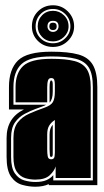

<svg xmlns="http://www.w3.org/2000/svg" viewBox="-20 -702 396 728"><path d="M114 6Q90 6 64.5 -1Q39 -8 22 -32Q5 -56 5 -107V-179Q5 -255 71 -287H14V-372Q14 -439 48 -472.5Q82 -506 175 -506Q239 -506 277 -495.5Q315 -485 332 -456Q349 -427 349 -372V0H165V-4Q144 6 114 6ZM114 -12Q140 -12 156 -19Q172 -26 182 -38V-18H332V-372Q332 -421 317 -445.5Q302 -470 267.5 -479Q233 -488 175 -488Q93 -488 62 -459.5Q31 -431 31 -372V-305H155Q149 -301 138.5 -297.5Q128 -294 115 -289Q96 -282 74 -270.5Q52 -259 37 -238Q22 -217 22 -179V-107Q22 -65 36.5 -44.5Q51 -24 72 -18Q93 -12 114 -12ZM114 -21Q95 -21 76 -26.5Q57 -32 44 -50.5Q31 -69 31 -107V-179Q31 -217 47.5 -238Q64 -259 91 -271Q118 -283 147 -293Q173 -302 180.5 -315Q188 -328 188 -354V-382Q188 -393 185.5 -399.5Q183 -406 174 -406Q165 -406 162 -397Q159 -388 159 -371V-314H39V-372Q39 -425 68 -452Q97 -479 175 -479Q230 -479 262.5 -470.5Q295 -462 309.5 -439Q324 -416 324 -372V-27H191V-71Q186 -54 168.5 -37.5Q151 -21 114 -21ZM168 -313V-371Q168 -397 174 -397Q180 -397 180 -382V-354Q180 -325 168 -313ZM174 -98Q186 -98 187 -110Q188 -116 188 -123.5Q188 -131 188 -141V-247Q175 -239 167 -226.5Q159 -214 159 -193V-135Q159 -120 161 -109Q163 -98 174 -98ZM174 -107Q169 -107 169 -116L168 -135V-193Q168 -216 180 -229V-117Q180 -107 174 -107ZM181 -524Q147 -524 124 -546.5Q101 -569 101 -602Q101 -636 124 -659Q147 -682 181 -682Q214 -682 237.5 -658.5Q261 -635 261 -602Q261 -570 237.5 -547Q214 -524 181 -524ZM181 -538Q208 -538 227.5 -557Q247 -576 247 -602Q247 -629 227.5 -648.5Q208 -668 181 -668Q153 -668 134 -649Q115 -630 115 -602Q115 -575 134 -556.5Q153 -538 181 -538ZM181 -545Q156 -545 139.5 -562Q123 -579 123 -602Q123 -627 139.5 -644Q156 -661 181 -661Q205 -661 222.5 -644Q240 -627 240 -602Q240 -579 222.5 -562Q205 -545 181 -545ZM181 -581Q190 -581 196 -587Q202 -593 202 -602Q202 -623 181 -623Q160 -623 160 -602Q160 -593 166 -587Q172 -581 181 -581ZM181 -588Q167 -588 167 -602Q167 -616 181 -616Q195 -616 195 -602Q195 -588 181 -588Z"/></svg>

Font: Alumni Sans Collegiate One
Style: Regular
Weight: 400
Designer: Robert E. Leuschke
Foundry: Robert E. Leuschke
Version: Version 1.100